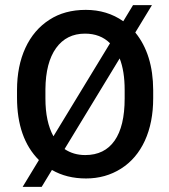

<svg xmlns="http://www.w3.org/2000/svg" viewBox="-20 -683 661 749"><path d="M577.6 -299.8Q577.6 -205.1 545.2 -134.3Q512.7 -63.5 452.1 -25.1Q391.6 13.2 315.7 13.2Q239.7 13.2 182.6 -20L142.6 45.9H68.4L131.8 -58.6Q46.4 -144 46.4 -302.2V-331.5Q46.4 -425.3 79.1 -496.1Q111.8 -566.9 172.9 -606Q231.9 -644.5 314.7 -644.5Q397.5 -644.5 460.9 -600.1L499 -663.1H572.8L507.8 -556.2Q577.1 -471.2 577.6 -331.5ZM466.3 -298.8V-332Q466.3 -405.8 446.8 -455.1L231.9 -101.6Q266.6 -78.1 312.5 -78.1Q387.7 -78.1 427 -134.3Q466.3 -190.4 466.3 -298.8ZM157.2 -298.8Q157.2 -208 188.5 -151.4L409.2 -514.2Q371.6 -551.8 311.5 -551.8Q239.3 -551.8 198.7 -495.4Q158.2 -439 157.2 -335.4Z"/></svg>

Font: Yantramanav Medium
Style: Regular
Weight: 500
Version: Version 1.001;PS 1.0;hotconv 1.0.72;makeotf.lib2.5.5900; ttf